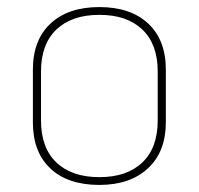

<svg xmlns="http://www.w3.org/2000/svg" viewBox="-20 -511 562 543"><path d="M261 12Q172 12 122.5 -34.5Q73 -81 73 -165V-314Q73 -398 123 -444.5Q173 -491 261 -491Q349 -491 399 -444.5Q449 -398 449 -314V-165Q449 -82 398.5 -35Q348 12 261 12ZM261 -10Q339 -10 382.5 -51.5Q426 -93 426 -170V-309Q426 -386 382.5 -427.5Q339 -469 261 -469Q183 -469 139.5 -427.5Q96 -386 96 -309V-170Q96 -93 139.5 -51.5Q183 -10 261 -10Z"/></svg>

Font: Sofia Sans Thin
Style: Regular
Weight: 250
Designer: Botio Nikoltchev, Ani Petrova
Foundry: lettersoup
Version: Version 4.101